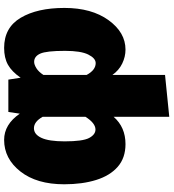

<svg xmlns="http://www.w3.org/2000/svg" viewBox="24 -618 821 908"><g transform="rotate(-90 434.0 -163.5)"><path d="M336 227V-36Q287 20 207 20Q142 20 100 -16.5Q58 -53 37.5 -118.5Q17 -184 17 -270Q17 -400 77.5 -477Q138 -554 227 -554Q300 -554 351 -480L359 -534H512L521 -476Q550 -518 582.5 -536Q615 -554 662 -554Q758 -554 804.5 -475.5Q851 -397 851 -269Q851 -140 793 -60Q735 20 654 20Q620 20 588 4.5Q556 -11 534 -42V207ZM276 -122Q306 -122 336 -169V-372Q313 -413 282 -413Q253 -413 236.5 -377.5Q220 -342 220 -268Q220 -182 236 -152Q252 -122 276 -122ZM590 -121Q613 -121 630.5 -156Q648 -191 648 -266Q648 -354 635 -383Q622 -412 596 -412Q583 -412 566 -401.5Q549 -391 534 -368V-164Q557 -121 590 -121Z"/></g></svg>

Font: Trujillo Black
Style: Regular
Weight: 900
Designer: Fira Sans original fonts by bBox Type GmbH, Carrois Corporate GbR, & Edenspiekermann AG / Changes by Cristiano Sobral
Foundry: Fira Sans original fonts by bBox Type GmbH, Carrois Corporate GbR, & Edenspiekermann AG / Changes by Cristiano Sobral
Version: Version 4.301;July 28, 2020;FontCreator 13.0.0.2655 64-bit